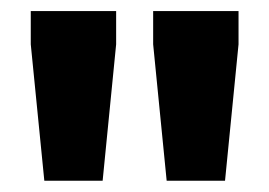

<svg xmlns="http://www.w3.org/2000/svg" viewBox="-20 -770 487 347"><path d="M411.1 -689.9 386.7 -443.4H281.2L256.8 -689.9V-750H411.1ZM189.9 -689.9 165.5 -443.4H60.1L35.6 -689.9V-750H189.9Z"/></svg>

Font: Holtwood One SC
Style: Regular
Weight: 400
Version: Version 1.000